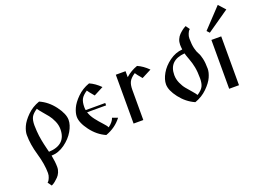

<svg xmlns="http://www.w3.org/2000/svg" viewBox="-143 -1176 2551 1847"><g transform="rotate(-20 1132.5 -252.5)"><path d="M204.1 19.5C252.3 18.9 298 2.9 341.3 -28.3C384.6 -59.6 417.8 -95.4 440.9 -135.7C464 -176.1 475.6 -213.5 475.6 -248C475.6 -289.1 455.2 -336.8 414.6 -391.1C373.9 -445.5 325.2 -485 268.6 -509.8C219.7 -492.8 177.7 -467 142.6 -432.1C107.4 -397.3 82.8 -364.1 68.8 -332.5C54.9 -300.9 47.9 -272.8 47.9 -248C47.9 -183.6 58.9 -113.6 81.1 -38.1C103.2 37.4 114.3 105.1 114.3 165C114.3 182 111 197.9 104.5 212.9C98 227.9 92.8 237.5 88.9 241.7C85 245.9 81.7 249 79.1 251L107.4 291L119.1 285.2C127 281.2 136.1 275.1 146.5 266.6C156.9 258.1 167.6 248.4 178.7 237.3C189.8 226.2 199.1 212.2 206.5 195.3C214 178.4 217.8 160.5 217.8 141.6C217.8 105.8 213.2 65.1 204.1 19.5ZM193.4 -23.4C192.1 -28.6 188.8 -41.8 183.6 -63C178.4 -84.1 174.8 -99.1 172.9 -107.9C170.9 -116.7 168 -130.9 164.1 -150.4C160.2 -169.9 157.4 -186.7 155.8 -200.7C154.1 -214.7 152.5 -231.4 150.9 -251C149.3 -270.5 148.4 -290 148.4 -309.6C148.4 -344.7 153.5 -372.2 163.6 -392.1C173.7 -411.9 194 -432 224.6 -452.1C231.1 -441.1 243.7 -424.8 262.2 -403.3C280.8 -381.8 297.4 -362 312 -343.8C326.7 -325.5 340.2 -302.6 352.5 -274.9C364.9 -247.2 371.1 -219.4 371.1 -191.4C371.1 -84.6 311.8 -28.6 193.4 -23.4Z M792 -381.8 889.6 -432.6C854.5 -467.8 818 -493.5 780.3 -509.8C731.4 -492.8 689.5 -467 654.3 -432.1C619.1 -397.3 594.6 -364.1 580.6 -332.5C566.6 -300.9 559.6 -272.8 559.6 -248C559.6 -207 579.9 -159.3 620.6 -105C661.3 -50.6 710 -11.1 766.6 13.7C834.3 -10.4 888.7 -49.5 929.7 -103.5L875 -124C867.2 -98 846.7 -72.6 813.5 -47.9C807.6 -60.9 794.3 -78.5 773.4 -100.6C752.6 -122.7 731.9 -147.1 711.4 -173.8C690.9 -200.5 676.4 -227.5 668 -254.9H862.3V-279.3H662.1C660.2 -289.1 659.2 -299.2 659.2 -309.6C659.2 -344.1 664.4 -371.4 674.8 -391.6C685.2 -411.8 705.7 -432 736.3 -452.1C741.5 -443 760.1 -419.6 792 -381.8Z M1050.8 -500V0H1150.4V-309.6C1150.4 -344.1 1155.6 -371.4 1166 -391.6C1176.4 -411.8 1196.9 -432 1227.5 -452.1C1233.4 -441.1 1251.6 -417.6 1282.2 -381.8L1380.9 -432.6C1345.7 -467.8 1309.2 -493.5 1271.5 -509.8C1225.9 -494.1 1185.5 -470.4 1150.4 -438.5V-500Z M1734.4 -509.8C1687.5 -506.5 1643.2 -489.7 1601.6 -459.5C1559.9 -429.2 1528 -394.5 1505.9 -355.5C1483.7 -316.4 1472.7 -280.3 1472.7 -247.1C1472.7 -206.1 1493 -159.2 1533.7 -106.4C1574.4 -53.7 1623 -15 1679.7 9.8C1728.5 -7.2 1770.7 -33 1806.2 -67.9C1841.6 -102.7 1866.4 -135.9 1880.4 -167.5C1894.4 -199.1 1901.4 -227.2 1901.4 -252C1901.4 -294.3 1897.9 -329.8 1891.1 -358.4C1884.3 -387 1876.6 -408 1868.2 -421.4C1859.7 -434.7 1852.1 -455.1 1845.2 -482.4C1838.4 -509.8 1835 -543.6 1835 -584C1835 -600.9 1838.2 -616.9 1844.7 -631.8C1851.2 -646.8 1856.4 -656.4 1860.4 -660.6C1864.3 -664.9 1867.5 -668 1870.1 -669.9L1841.8 -710L1831.1 -704.1C1823.2 -700.2 1813.8 -694 1802.7 -685.5C1791.7 -677.1 1780.6 -667.3 1769.5 -656.2C1758.5 -645.2 1749.2 -631.2 1741.7 -614.3C1734.2 -597.3 1730.5 -579.4 1730.5 -560.5C1730.5 -546.2 1731.8 -529.3 1734.4 -509.8ZM1742.2 -466.8C1745.4 -453.1 1752.9 -430.8 1764.6 -399.9C1776.4 -369 1785.3 -337.6 1791.5 -305.7C1797.7 -273.8 1800.8 -235.4 1800.8 -190.4C1800.8 -155.9 1795.6 -128.6 1785.2 -108.4C1774.7 -88.2 1754.2 -68 1723.6 -47.9C1717.1 -58.9 1704.8 -74.9 1686.5 -95.7C1668.3 -116.5 1651.7 -135.9 1636.7 -153.8C1621.7 -171.7 1608.2 -194.2 1596.2 -221.2C1584.1 -248.2 1578.1 -275.7 1578.1 -303.7C1578.1 -404 1632.8 -458.3 1742.2 -466.8Z M2202.1 -795.9 2014.6 -596.7 2039.1 -570.3 2264.6 -726.6ZM2029.3 -500V0H2129.9V-500Z"/></g></svg>

Font: TriodPostnaja
Style: Medium
Weight: 500
Version: 20110805; ttfautohint (v0.96) -l 8 -r 50 -G 200 -x 14 -w "G"